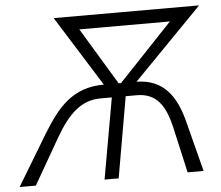

<svg xmlns="http://www.w3.org/2000/svg" viewBox="-92 -757 934 813"><g transform="rotate(-5 375.5 -350.0)"><path d="M165 -700 352 -401C217 -401 153 -320 88 -214L-41 0H28L140 -195C195 -290 250 -344 333 -344H381L320 0H380L440 -344H487C570 -344 607 -290 629 -195L673 0H741L686 -214C659 -320 608 -400 491 -401L783 -700ZM269 -643H654L425 -401H415Z"/></g></svg>

Font: Fixel Display 20240404 Light
Style: Italic
Weight: 300
Italic angle: -10°
Designer: AlfaBravo + MacPaw
Foundry: Kyrylo Tkachov, Marchela Mozhyna, Serhii Makarenko, Maria Weinstein, Zakhar Kryvoshyya
Version: Version 1.211;Glyphs 3.2 (3225)